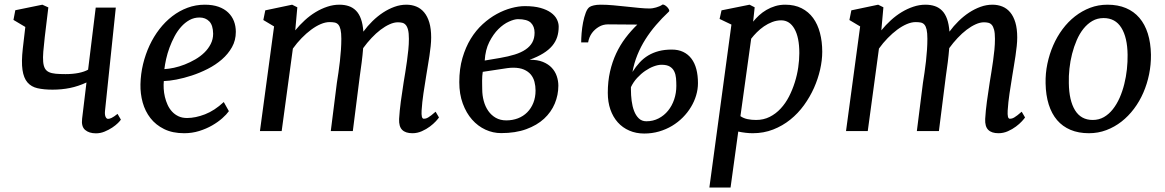

<svg xmlns="http://www.w3.org/2000/svg" viewBox="-20 -589 5237 863"><path d="M216.3 -186Q177.2 -186 148.9 -192.4Q120.6 -198.7 103.5 -218.5Q86.4 -238.3 81.1 -274.7Q75.7 -311 82.5 -371.1L93.8 -467.8L40.5 -499.5L48.8 -543L170.4 -567.9L197.3 -555.7L181.2 -422.4Q176.8 -383.8 174.6 -356.7Q172.4 -329.6 174.1 -311Q175.8 -292.5 181.9 -281.5Q188 -270.5 200 -264.9Q211.9 -259.3 230.2 -257.6Q248.5 -255.9 274.4 -255.9Q307.6 -255.9 333.7 -261.2Q359.9 -266.6 376 -275.9L410.2 -554.7H500.5L452.1 -91.8Q450.2 -74.2 454.3 -64.5Q458.5 -54.7 465.8 -54.7Q472.2 -54.7 481.7 -59.1Q491.2 -63.5 508.3 -77.1L523.4 -51.3Q520.5 -46.4 510.3 -36.1Q500 -25.9 484.6 -15.6Q469.2 -5.4 450.4 2.4Q431.6 10.3 411.1 10.3Q380.4 10.3 362.5 -5.1Q344.7 -20.5 349.1 -55.7L368.7 -218.3Q332 -201.2 294.7 -193.6Q257.3 -186 216.3 -186Z M611.3 -210Q612.3 -256.3 623 -300.8Q633.8 -345.2 652.3 -385Q670.9 -424.8 696.8 -458.3Q722.7 -491.7 754.4 -516.1Q786.1 -540.5 823 -554.2Q859.9 -567.9 900.4 -567.9Q936 -567.9 962.2 -558.6Q988.3 -549.3 1005.6 -532.7Q1022.9 -516.1 1031.5 -493.9Q1040 -471.7 1040 -445.8Q1040 -407.7 1022.7 -377Q1005.4 -346.2 977.3 -321.8Q949.2 -297.4 913.6 -279.3Q877.9 -261.2 842 -249.5Q806.2 -237.8 772.9 -231.4Q739.7 -225.1 716.3 -224.6Q714.8 -209 715.8 -190.4Q716.8 -171.9 721.2 -153.3Q725.6 -134.8 733.4 -117.7Q741.2 -100.6 753.4 -87.4Q765.6 -74.2 782.2 -66.4Q798.8 -58.6 820.8 -58.6Q858.4 -58.6 901.4 -75.2Q944.3 -91.8 985.8 -130.4L1008.8 -89.4Q998.5 -74.7 979.2 -57.6Q960 -40.5 933.8 -25.4Q907.7 -10.3 875.5 -0.2Q843.3 9.8 807.6 9.8Q755.4 9.8 717.8 -8.8Q680.2 -27.3 656.2 -58.1Q632.3 -88.9 621.3 -128.4Q610.4 -168 611.3 -210ZM718.8 -278.3Q738.3 -279.3 762.2 -284.4Q786.1 -289.6 810.3 -299.1Q834.5 -308.6 857.7 -322Q880.9 -335.4 898.7 -352.8Q916.5 -370.1 927.2 -391.4Q938 -412.6 938 -437.5Q937.5 -475.6 920.7 -492.9Q903.8 -510.3 877 -510.3Q852.1 -510.3 831.5 -498.8Q811 -487.3 794.2 -468.5Q777.3 -449.7 764.4 -425.3Q751.5 -400.9 741.9 -375Q732.4 -349.1 726.8 -324Q721.2 -298.8 718.8 -278.3Z M1211.9 -470.2 1163.6 -499 1172.4 -542.5 1293 -567.9 1316.4 -556.2 1307.1 -452.6Q1326.7 -476.6 1349.9 -497.8Q1373 -519 1398.4 -534.4Q1423.8 -549.8 1450.9 -558.8Q1478 -567.9 1505.4 -567.9Q1528.8 -567.9 1547.6 -561.5Q1566.4 -555.2 1580.3 -541Q1594.2 -526.9 1602.5 -503.7Q1610.8 -480.5 1613.3 -446.8Q1631.8 -472.2 1654.3 -494.1Q1676.8 -516.1 1701.7 -532.5Q1726.6 -548.8 1752.9 -558.3Q1779.3 -567.9 1806.6 -567.9Q1830.6 -567.9 1851.1 -559.6Q1871.6 -551.3 1886.5 -533.4Q1901.4 -515.6 1909.7 -487.8Q1918 -460 1918 -420.4Q1918 -402.8 1915.8 -381.6Q1913.6 -360.4 1910.2 -337.6Q1906.7 -314.9 1902.8 -291.7Q1898.9 -268.6 1895.5 -247.1Q1889.2 -208.5 1883.3 -169.2Q1877.4 -129.9 1875 -91.8Q1874 -74.2 1876.2 -64.7Q1878.4 -55.2 1885.3 -55.2Q1889.2 -55.2 1893.8 -56.4Q1898.4 -57.6 1904.5 -61Q1910.6 -64.5 1918.7 -70.8Q1926.8 -77.1 1938 -86.9L1953.1 -61Q1949.7 -55.7 1939 -43.9Q1928.2 -32.2 1912.4 -20.3Q1896.5 -8.3 1876.2 0.7Q1856 9.8 1833.5 9.8Q1802.7 9.8 1787.6 -5.4Q1772.5 -20.5 1773.9 -54.2Q1775.9 -90.3 1781.7 -133.3Q1787.6 -176.3 1794.4 -219.7Q1797.9 -240.2 1801.8 -264.6Q1805.7 -289.1 1809.3 -314.7Q1813 -340.3 1815.4 -365.7Q1817.9 -391.1 1817.9 -414.1Q1817.9 -440.4 1814 -455.3Q1810.1 -470.2 1803.2 -477.5Q1796.4 -484.9 1787.4 -486.8Q1778.3 -488.8 1768.6 -488.8Q1751 -488.8 1731 -479.7Q1710.9 -470.7 1690.4 -455.1Q1669.9 -439.5 1649.9 -418.2Q1629.9 -397 1612.3 -372.6Q1609.9 -341.8 1605.7 -308.8Q1601.6 -275.9 1597.2 -246.6L1565.9 0H1466.8L1494.1 -216.3Q1497.6 -237.8 1501.2 -262.9Q1504.9 -288.1 1507.8 -314Q1510.7 -339.8 1512.5 -365.7Q1514.2 -391.6 1514.2 -414.6Q1514.2 -440.9 1510.7 -455.8Q1507.3 -470.7 1500.7 -478.3Q1494.1 -485.8 1484.1 -487.8Q1474.1 -489.7 1461.4 -489.7Q1442.9 -489.7 1421.6 -480.7Q1400.4 -471.7 1378.7 -455.6Q1356.9 -439.5 1335.7 -417.7Q1314.5 -396 1296.4 -370.6L1246.1 0H1148.4Z M2044.4 -219.7Q2044.4 -279.8 2058.6 -328.4Q2072.8 -377 2095.9 -414.8Q2119.1 -452.6 2149.7 -480.5Q2180.2 -508.3 2212.9 -526.1Q2245.6 -543.9 2278.3 -552.7Q2311 -561.5 2339.4 -561.5Q2380.4 -561.5 2409.2 -553.5Q2438 -545.4 2456.3 -532.2Q2474.6 -519 2482.9 -502.4Q2491.2 -485.8 2491.2 -469.2Q2491.2 -444.3 2484.4 -422.9Q2477.5 -401.4 2462.2 -383.1Q2446.8 -364.7 2421.6 -349.1Q2396.5 -333.5 2360.4 -320.3Q2395.5 -320.8 2420.2 -310.8Q2444.8 -300.8 2460.2 -284.2Q2475.6 -267.6 2482.7 -246.3Q2489.7 -225.1 2489.7 -204.1Q2489.7 -162.1 2473.6 -123.5Q2457.5 -85 2425.5 -55.4Q2393.6 -25.9 2345.2 -8.3Q2296.9 9.3 2232.4 9.3Q2195.8 9.3 2161.9 -6.3Q2127.9 -22 2101.8 -51.5Q2075.7 -81.1 2060.1 -123.5Q2044.4 -166 2044.4 -219.7ZM2228 -328.6Q2265.1 -335 2293.9 -344Q2322.8 -353 2342.5 -366.5Q2362.3 -379.9 2372.6 -398.4Q2382.8 -417 2382.8 -441.9Q2382.8 -470.2 2366.2 -486.6Q2349.6 -502.9 2308.1 -502.9Q2292 -502.9 2267.6 -491.9Q2243.2 -481 2220.2 -458.3Q2197.3 -435.5 2179.4 -400.4Q2161.6 -365.2 2158.7 -316.9ZM2147.5 -188Q2147.5 -160.6 2154.3 -135.3Q2161.1 -109.9 2174.8 -90.3Q2188.5 -70.8 2208.7 -59.3Q2229 -47.9 2255.4 -47.9Q2283.7 -47.9 2307.9 -57.1Q2332 -66.4 2349.6 -84Q2367.2 -101.6 2377.2 -126.5Q2387.2 -151.4 2387.2 -182.1Q2387.2 -202.6 2382.3 -221.4Q2377.4 -240.2 2365.7 -254.2Q2354 -268.1 2334.7 -276.4Q2315.4 -284.7 2286.6 -284.7Q2280.3 -284.7 2273.7 -284.2Q2267.1 -283.7 2259.8 -282.7L2149.9 -266.1Q2148.4 -257.8 2147.7 -247.3Q2147 -236.8 2147 -226.1Q2147 -215.3 2147.2 -205.3Q2147.5 -195.3 2147.5 -188Z M2711.9 -171.9Q2711.9 -223.1 2721.9 -267.1Q2731.9 -311 2749.5 -348.6Q2767.1 -386.2 2791.5 -418.5Q2815.9 -450.7 2844.7 -478.5L2712.9 -479.5Q2690.4 -479.5 2671.9 -468.5Q2653.3 -457.5 2640.6 -440.4Q2627.4 -421.9 2623.5 -398.4H2592.3Q2592.3 -415.5 2594.2 -439.9Q2596.2 -464.4 2600.8 -488.3Q2605.5 -512.2 2612.8 -531.7Q2620.1 -551.3 2630.9 -558.1Q2637.2 -562 2649.4 -564.9Q2661.6 -567.9 2679.7 -567.9Q2707 -567.9 2736.8 -565.2Q2766.6 -562.5 2795.9 -559.3Q2825.2 -556.2 2852.3 -553.5Q2879.4 -550.8 2901.4 -550.8Q2906.2 -550.8 2913.6 -552Q2920.9 -553.2 2928.7 -555.4Q2936.5 -557.6 2944.1 -560.8Q2951.7 -564 2957 -567.9Q2960 -569.8 2966.3 -566.7Q2972.7 -563.5 2978.3 -557.9Q2983.9 -552.2 2986.8 -546.1Q2989.7 -540 2986.3 -536.6Q2955.1 -507.3 2928.5 -476.3Q2901.9 -445.3 2880.9 -412.1Q2859.9 -378.9 2845 -342.3Q2830.1 -305.7 2822.8 -265.6Q2837.9 -289.6 2855.2 -308.3Q2872.6 -327.1 2893.8 -339.8Q2915 -352.5 2941.2 -359.4Q2967.3 -366.2 2999.5 -366.2Q3028.8 -366.2 3050.8 -355.7Q3072.8 -345.2 3087.6 -325.7Q3102.5 -306.2 3109.9 -278.1Q3117.2 -250 3117.2 -215.3Q3117.2 -188 3109.1 -160.6Q3101.1 -133.3 3085.9 -108.2Q3070.8 -83 3049.3 -61.3Q3027.8 -39.6 3001 -23.4Q2974.1 -7.3 2942.4 2Q2910.6 11.2 2875.5 11.2Q2838.9 11.2 2808.6 -2Q2778.3 -15.1 2756.8 -39.1Q2735.4 -63 2723.6 -96.7Q2711.9 -130.4 2711.9 -171.9ZM2815.9 -186Q2815.9 -161.1 2819.1 -136Q2822.3 -110.8 2830.1 -90.3Q2837.9 -69.8 2851.3 -56.9Q2864.7 -43.9 2885.3 -43.9Q2915.5 -43.9 2940.4 -56.9Q2965.3 -69.8 2982.9 -91.6Q3000.5 -113.3 3010.3 -142.1Q3020 -170.9 3020 -203.1Q3020 -220.7 3018.6 -237.5Q3017.1 -254.4 3010.7 -267.8Q3004.4 -281.2 2991 -289.6Q2977.5 -297.9 2953.6 -297.9Q2938 -297.9 2918.7 -290.8Q2899.4 -283.7 2880.1 -270.5Q2860.8 -257.3 2843.8 -238.8Q2826.7 -220.2 2815.9 -197.3Z M3263.7 253.9H3168.5L3267.6 -478.5L3214.4 -503.9L3223.1 -542.5L3349.1 -567.9L3372.1 -556.2L3365.2 -491.7Q3377 -506.3 3391.8 -520Q3406.7 -533.7 3425 -544.4Q3443.4 -555.2 3464.4 -561.5Q3485.4 -567.9 3509.3 -567.9Q3551.8 -567.9 3583 -552Q3614.3 -536.1 3634.8 -508.1Q3655.3 -480 3665.5 -441.2Q3675.8 -402.3 3675.8 -356.4Q3675.8 -318.4 3666.3 -276.4Q3656.7 -234.4 3638.7 -193.8Q3620.6 -153.3 3593.8 -116.2Q3566.9 -79.1 3532.2 -51.3Q3497.6 -23.4 3455.1 -6.8Q3412.6 9.8 3363.3 9.8Q3347.7 9.8 3331.1 7.8Q3314.5 5.9 3298.3 2.4ZM3308.1 -66.9Q3322.3 -57.1 3340.1 -53.5Q3357.9 -49.8 3378.4 -49.8Q3412.1 -49.8 3439.7 -63.7Q3467.3 -77.6 3489 -101.1Q3510.7 -124.5 3526.4 -155Q3542 -185.5 3552.5 -219Q3563 -252.4 3567.9 -286.1Q3572.8 -319.8 3572.8 -350.1Q3572.8 -420.9 3551 -459.2Q3529.3 -497.6 3491.2 -497.6Q3470.7 -497.6 3450.9 -490Q3431.2 -482.4 3413.8 -470.5Q3396.5 -458.5 3381.8 -443.8Q3367.2 -429.2 3356.4 -415Z M3846.2 -470.2 3797.9 -499 3806.6 -542.5 3927.2 -567.9 3950.7 -556.2 3941.4 -452.6Q3960.9 -476.6 3984.1 -497.8Q4007.3 -519 4032.7 -534.4Q4058.1 -549.8 4085.2 -558.8Q4112.3 -567.9 4139.6 -567.9Q4163.1 -567.9 4181.9 -561.5Q4200.7 -555.2 4214.6 -541Q4228.5 -526.9 4236.8 -503.7Q4245.1 -480.5 4247.6 -446.8Q4266.1 -472.2 4288.6 -494.1Q4311 -516.1 4335.9 -532.5Q4360.8 -548.8 4387.2 -558.3Q4413.6 -567.9 4440.9 -567.9Q4464.8 -567.9 4485.4 -559.6Q4505.9 -551.3 4520.8 -533.4Q4535.6 -515.6 4543.9 -487.8Q4552.2 -460 4552.2 -420.4Q4552.2 -402.8 4550 -381.6Q4547.9 -360.4 4544.4 -337.6Q4541 -314.9 4537.1 -291.7Q4533.2 -268.6 4529.8 -247.1Q4523.4 -208.5 4517.6 -169.2Q4511.7 -129.9 4509.3 -91.8Q4508.3 -74.2 4510.5 -64.7Q4512.7 -55.2 4519.5 -55.2Q4523.4 -55.2 4528.1 -56.4Q4532.7 -57.6 4538.8 -61Q4544.9 -64.5 4553 -70.8Q4561 -77.1 4572.3 -86.9L4587.4 -61Q4584 -55.7 4573.2 -43.9Q4562.5 -32.2 4546.6 -20.3Q4530.8 -8.3 4510.5 0.7Q4490.2 9.8 4467.8 9.8Q4437 9.8 4421.9 -5.4Q4406.7 -20.5 4408.2 -54.2Q4410.2 -90.3 4416 -133.3Q4421.9 -176.3 4428.7 -219.7Q4432.1 -240.2 4436 -264.6Q4439.9 -289.1 4443.6 -314.7Q4447.3 -340.3 4449.7 -365.7Q4452.1 -391.1 4452.1 -414.1Q4452.1 -440.4 4448.2 -455.3Q4444.3 -470.2 4437.5 -477.5Q4430.7 -484.9 4421.6 -486.8Q4412.6 -488.8 4402.8 -488.8Q4385.3 -488.8 4365.2 -479.7Q4345.2 -470.7 4324.7 -455.1Q4304.2 -439.5 4284.2 -418.2Q4264.2 -397 4246.6 -372.6Q4244.1 -341.8 4240 -308.8Q4235.8 -275.9 4231.4 -246.6L4200.2 0H4101.1L4128.4 -216.3Q4131.8 -237.8 4135.5 -262.9Q4139.2 -288.1 4142.1 -314Q4145 -339.8 4146.7 -365.7Q4148.4 -391.6 4148.4 -414.6Q4148.4 -440.9 4145 -455.8Q4141.6 -470.7 4135 -478.3Q4128.4 -485.8 4118.4 -487.8Q4108.4 -489.7 4095.7 -489.7Q4077.1 -489.7 4055.9 -480.7Q4034.7 -471.7 4012.9 -455.6Q3991.2 -439.5 3970 -417.7Q3948.7 -396 3930.7 -370.6L3880.4 0H3782.7Z M4679.7 -214.4Q4678.7 -258.8 4687.7 -302.2Q4696.8 -345.7 4713.9 -385Q4731 -424.3 4755.9 -457.8Q4780.8 -491.2 4812 -515.6Q4843.3 -540 4879.9 -554Q4916.5 -567.9 4958 -567.9Q5004.9 -567.9 5040.8 -552.7Q5076.7 -537.6 5101.3 -508.8Q5126 -480 5139.2 -438.2Q5152.3 -396.5 5153.3 -343.3Q5153.8 -298.8 5145 -255.4Q5136.2 -211.9 5119.1 -172.6Q5102.1 -133.3 5077.1 -100.1Q5052.2 -66.9 5021 -42.5Q4989.7 -18.1 4952.9 -4.2Q4916 9.8 4874.5 9.8Q4827.6 9.8 4791.7 -5.4Q4755.9 -20.5 4731.4 -49.1Q4707 -77.6 4693.8 -119.4Q4680.7 -161.1 4679.7 -214.4ZM4891.6 -49.8Q4919.4 -49.8 4941.9 -62.7Q4964.4 -75.7 4981.9 -97.9Q4999.5 -120.1 5012.5 -149.4Q5025.4 -178.7 5033.4 -211.2Q5041.5 -243.7 5045.2 -277.6Q5048.8 -311.5 5048.3 -342.8Q5047.4 -420.4 5020.3 -464.1Q4993.2 -507.8 4940.4 -507.8Q4912.6 -507.8 4890.1 -494.9Q4867.7 -481.9 4850.1 -460Q4832.5 -438 4819.8 -408.7Q4807.1 -379.4 4798.8 -346.9Q4790.5 -314.5 4786.9 -280.5Q4783.2 -246.6 4784.2 -215.3Q4785.2 -137.2 4812 -93.5Q4838.9 -49.8 4891.6 -49.8Z"/></svg>

Font: Merriweather
Style: Italic
Weight: 400
Italic angle: -7°
Designer: Eben Sorkin ( eben@eyebytes.com )
Foundry: Eben Sorkin ( eben@eyebytes.com )
Version: Version 1.005; ttfautohint (v0.97) -l 13 -r 13 -G 200 -x 24 